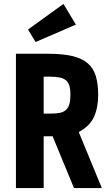

<svg xmlns="http://www.w3.org/2000/svg" viewBox="-20 -963 562 983"><path d="M61.6 0H203.6V-265.2H249.4L358.8 0H501.4L383.2 -287Q439.2 -316.8 460.9 -364.1Q482.6 -411.4 482.6 -476.8Q482.6 -533 470.7 -573.2Q458.8 -613.4 429.4 -638.8Q400 -664.2 350.8 -676Q301.6 -687.8 227.2 -687.8H61.6ZM203.6 -381.4V-570.6H232Q263 -570.6 283.9 -566.6Q304.8 -562.6 317.3 -552.2Q329.8 -541.8 335.2 -524Q340.6 -506.2 340.6 -478.4Q340.6 -448.8 335.2 -429.7Q329.8 -410.6 317.6 -399.9Q305.4 -389.2 286.6 -385.3Q267.8 -381.4 240.8 -381.4ZM162.2 -747.8 368.6 -837 304.8 -942.8 123.6 -812Z"/></svg>

Font: Secuela Light
Style: Regular
Weight: 300
Designer: Fernando Haro
Foundry: deFharo
Version: Version 1.708